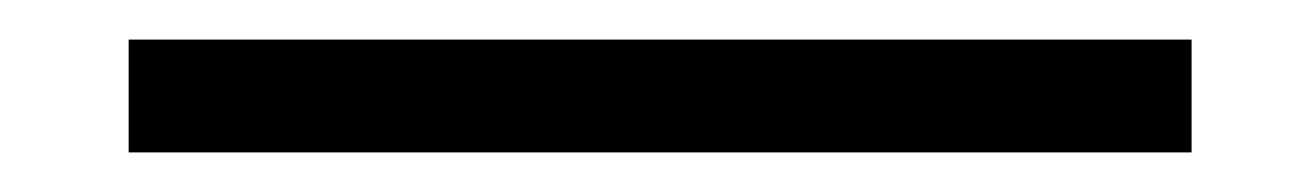

<svg xmlns="http://www.w3.org/2000/svg" viewBox="-20 43 664 97"><path d="M582 120H45V63H582Z"/></svg>

Font: Shippori Mincho Medium
Style: Regular
Weight: 500
Designer: FONTDASU
Foundry: FONTDASU / Google Inc. / but / Adobe
Version: Version 3.110; ttfautohint (v1.8.3)